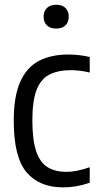

<svg xmlns="http://www.w3.org/2000/svg" viewBox="-20 -781 410 810"><path d="M246.5 9.5Q146 9.5 92 -54.2Q38 -118 38 -271Q38 -374 65 -435.2Q92 -496.5 143.5 -523.8Q195 -551 268.5 -551Q290 -551 313 -548.5Q336 -546 358.5 -540.5V-475Q336 -480.5 315 -482.8Q294 -485 279.5 -485Q224 -485 187.8 -466Q151.5 -447 134 -401Q116.5 -355 116.5 -273.5Q116.5 -190 132.8 -142.5Q149 -95 181 -75.5Q213 -56 261 -56Q281.5 -56 305.5 -60.8Q329.5 -65.5 358.5 -75.5V-10Q329.5 0 301.5 4.8Q273.5 9.5 246.5 9.5ZM217 -660.5Q191.5 -660.5 177.8 -674Q164 -687.5 164 -710.5Q164 -733.5 177.8 -747.2Q191.5 -761 217 -761Q242.5 -761 256.2 -747.2Q270 -733.5 270 -710.5Q270 -687.5 256.2 -674Q242.5 -660.5 217 -660.5Z"/></svg>

Font: Encode Sans Condensed Condensed
Style: Regular
Weight: 400
Width: 3
Designer: Multiple Designers
Foundry: Impallari Type
Version: Version 3.000; ttfautohint (v1.8.3) -l 8 -r 50 -G 200 -x 14 